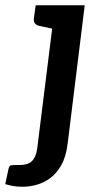

<svg xmlns="http://www.w3.org/2000/svg" viewBox="-90 -531 383 732"><path d="M-4 181Q-25 181 -41 178Q-57 175 -70 171L-58 115Q-55 100 -47.5 99Q-40 98 -15 98Q6 98 20 91.5Q34 85 42.5 68Q51 51 54 18L120 -511H233L168 16Q162 66 144 98Q126 130 101.5 148Q77 166 49.5 173.5Q22 181 -4 181ZM146 -511 123 -419 61 -432Q49 -435 43.5 -441.5Q38 -448 39 -460L46 -511Z"/></svg>

Font: Aleo SemiBold
Style: Italic
Weight: 600
Italic angle: -7°
Designer: Alessio Laiso
Foundry: Alessio Laiso
Version: Version 2.001;gftools[0.9.29]